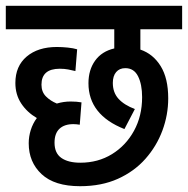

<svg xmlns="http://www.w3.org/2000/svg" viewBox="-20 -642 648 662"><path d="M257 -81Q318 -81 366 -110.5Q414 -140 442 -191Q470 -242 470 -307Q470 -351 456 -379Q442 -407 412 -407Q392 -407 380.5 -393.5Q369 -380 369 -356Q369 -323 388.5 -301.5Q408 -280 445 -266L409 -197Q285 -246 285 -355Q285 -401 308 -433Q331 -465 374 -475V-541H0V-622H608V-541H464V-471Q508 -456 534 -414Q560 -372 560 -303Q560 -246 540 -192Q520 -138 481.5 -94.5Q443 -51 386.5 -25.5Q330 0 256 0Q168 0 123.5 -41.5Q79 -83 79 -148Q79 -171 86 -193.5Q93 -216 107 -235Q73 -255 53 -285.5Q33 -316 33 -356Q33 -414 72 -447Q111 -480 176 -480Q194 -480 213.5 -478Q233 -476 246 -472L240 -397Q228 -400 215 -402.5Q202 -405 186 -405Q123 -405 123 -350Q123 -325 138.5 -309.5Q154 -294 176 -285Q199 -292 224 -292Q245 -292 261 -289L255 -212Q250 -213 243.5 -213.5Q237 -214 233 -214Q202 -214 185 -198Q168 -182 168 -150Q168 -114 191.5 -97.5Q215 -81 257 -81Z"/></svg>

Font: Noto Sans Condensed Medium
Style: Regular
Weight: 500
Width: 3
Designer: Monotype Design Team
Foundry: Monotype Imaging Inc.
Version: Version 2.013; ttfautohint (v1.8.4.7-5d5b)